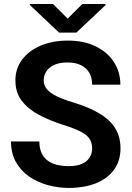

<svg xmlns="http://www.w3.org/2000/svg" viewBox="-20 -922 653 952"><path d="M436.8 -185.3Q436.8 -212 425.6 -231.3Q414.4 -250.7 383.6 -267.5Q352.8 -284.4 293.9 -302.7Q228.3 -323.5 174.4 -351.8Q120.4 -380.1 88.4 -421.6Q56.4 -463.1 56.4 -523.5Q56.4 -582.2 89.8 -626.7Q123.2 -671.1 182.1 -695.9Q240.9 -720.7 317.2 -720.7Q396.1 -720.7 454.3 -692.2Q512.6 -663.8 544.7 -614.4Q576.8 -565 576.8 -502.3H437Q437 -534.5 423.6 -559.2Q410.2 -583.9 383.1 -598Q356.1 -612.2 314.8 -612.2Q275.4 -612.2 249.1 -600.3Q222.9 -588.4 209.8 -568.2Q196.7 -548 196.7 -523Q196.7 -498.5 213 -479.4Q229.3 -460.3 261.5 -444.6Q293.8 -429 341.5 -414.6Q419.1 -391.1 471.6 -360.2Q524.1 -329.2 550.8 -286.8Q577.5 -244.3 577.5 -186.2Q577.5 -124.8 545.6 -80.8Q513.7 -36.8 456.1 -13.5Q398.5 9.8 320.7 9.8Q268.2 9.8 217.3 -4.1Q166.5 -17.9 125.2 -46.2Q83.9 -74.6 59.2 -118.1Q34.6 -161.6 34.6 -220.7H175.2Q175.2 -187.3 185.8 -164Q196.5 -140.6 216 -126Q235.5 -111.4 262.2 -104.8Q288.9 -98.2 320.7 -98.2Q360.1 -98.2 385.7 -109.4Q411.4 -120.6 424.1 -140.3Q436.8 -160 436.8 -185.3ZM243 -902.1 315.5 -829.6 388.1 -902.1H503.4V-896.9L358.6 -760.4H272.8L127.8 -897.5V-902.1Z"/></svg>

Font: Vazirmatn
Style: Regular
Weight: 400
Designer: Saber Rastikerdar
Foundry: Saber Rastikerdar
Version: Version 33.003;September 2, 2022;FontCreator 14.0.0.2862 64-